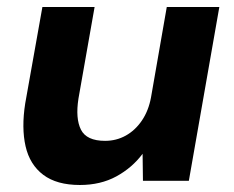

<svg xmlns="http://www.w3.org/2000/svg" viewBox="-20 -516 667 548"><path d="M208 12Q142 12 103.5 -17Q65 -46 53 -98.5Q41 -151 52 -221L101 -496H250L204 -235Q195 -178 211 -146Q227 -114 280 -114Q312 -114 339 -129Q366 -144 385 -172Q404 -200 411 -238L456 -496H606L519 0H388L387 -77Q357 -37 312 -12.5Q267 12 208 12Z"/></svg>

Font: DM Sans 24pt Black
Style: Italic
Weight: 900
Italic angle: -10°
Designer: Colophon Foundry, Jonny Pinhorn
Foundry: Colophon Foundry
Version: Version 4.004;gftools[0.9.30]